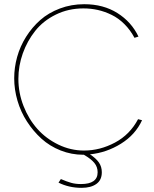

<svg xmlns="http://www.w3.org/2000/svg" viewBox="-20 -734 737 918"><path d="M659.2 -159.2Q627.4 -89.8 558.3 -46.9Q489.3 -3.9 410.2 3.9Q439 22.9 452.9 43Q466.8 63 466.8 89.8Q466.8 127 440.7 145.5Q414.6 164.1 370.1 164.1Q309.6 164.1 259.8 139.2L271 122.1Q299.3 134.3 320.1 140.1Q340.8 146 367.2 146Q446.8 146 446.8 89.8Q446.8 64 430.9 44.7Q415 25.4 380.9 5.9H377.9Q321.8 5.9 269.8 -14.6Q217.8 -35.2 178.2 -71Q138.7 -106.9 108.9 -153.1Q79.1 -199.2 63.5 -252.7Q47.9 -306.2 47.9 -359.9Q47.9 -411.1 62 -461.9Q76.2 -512.7 104.7 -558.1Q133.3 -603.5 172.6 -638.2Q211.9 -672.9 266.4 -693.4Q320.8 -713.9 382.8 -713.9Q474.1 -713.9 541.3 -671.6Q608.4 -629.4 642.1 -559.1L623 -553.2Q603 -590.8 574.7 -618.9Q546.4 -647 513.9 -662.8Q481.4 -678.7 448 -686.3Q414.6 -693.8 378.9 -693.8Q307.1 -693.8 247.1 -664.3Q187 -634.8 148.7 -586.7Q110.4 -538.6 89.1 -479Q67.9 -419.4 67.9 -356.9Q67.9 -290 92.5 -227.1Q117.2 -164.1 158.9 -117.4Q200.7 -70.8 259.3 -42.5Q317.9 -14.2 381.8 -14.2Q458 -14.2 529.5 -52.2Q601.1 -90.3 640.1 -164.1Z"/></svg>

Font: Rawline Thin
Style: Regular
Weight: 250
Designer: Matt McInerney, Pablo Impallari, Rodrigo Fuenzalida
Foundry: Matt McInerney, Pablo Impallari, Rodrigo Fuenzalida
Version: Version 4.020;PS 004.020;hotconv 1.0.88;makeotf.lib2.5.64775